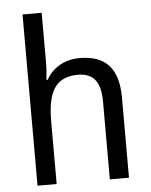

<svg xmlns="http://www.w3.org/2000/svg" viewBox="-54 -805 666 849"><g transform="rotate(-5 279.5 -380.0)"><path d="M163 -540V-760H78V0H163V-278C163 -406 197 -473 298 -473C368 -473 399 -432 399 -345V0H484V-355C484 -485 428 -546 312 -546C250 -546 193 -517 164 -463H158C161 -485 163 -513 163 -540Z"/></g></svg>

Font: Noto Sans Lao SemiCondensed
Style: Regular
Weight: 400
Width: 4
Designer: Monotype Design Team
Foundry: Monotype Imaging Inc.
Version: Version 2.004